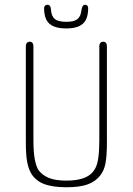

<svg xmlns="http://www.w3.org/2000/svg" viewBox="-20 -780 560 810"><path d="M431 -180V-584Q431 -594 427 -599Q423 -604 415 -604Q408 -604 403.5 -599Q399 -594 399 -584V-189Q399 -146 395 -116.5Q391 -87 383 -72Q369 -44 339 -31Q309 -18 260 -18Q215 -18 187 -29Q159 -40 142 -63Q132 -79 126.5 -109.5Q121 -140 121 -189V-584Q121 -594 117 -599Q113 -604 105 -604Q98 -604 93.5 -599Q89 -594 89 -584V-180Q89 -129 94 -100Q99 -71 110 -51Q128 -19 164 -4.5Q200 10 260 10Q316 10 349.5 -2Q383 -14 403 -40Q419 -60 425 -91Q431 -122 431 -180ZM324 -739Q321 -711 307 -699.5Q293 -688 260 -688Q226 -688 211.5 -699.5Q197 -711 195 -739Q194 -760 180 -760Q174 -760 170 -756Q166 -752 166 -746Q166 -716 175.5 -697Q185 -678 206 -669Q227 -660 259 -660Q292 -660 312.5 -669Q333 -678 342.5 -697Q352 -716 352 -746Q352 -752 348.5 -756Q345 -760 339 -760Q327 -760 324 -739Z"/></svg>

Font: Beiruti ExtraLight
Style: Regular
Weight: 250
Designer: Arlette Boutros
Foundry: Boutros
Version: Version 1.41